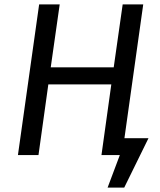

<svg xmlns="http://www.w3.org/2000/svg" viewBox="-20 -709 730 878"><path d="M659 -77 548 149H472L528 0H444L489 -323H201L156 0H62L159 -689H253L212 -401H500L541 -689H635L549 -77Z"/></svg>

Font: Fira Sans
Style: Italic
Weight: 400
Italic angle: -8°
Designer: bBox Type GmbH & Carrois Corporate GbR & Edenspiekermann AG
Foundry: bBox Type GmbH & Carrois Corporate GbR & Edenspiekermann AG
Version: Version 4.301